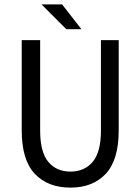

<svg xmlns="http://www.w3.org/2000/svg" viewBox="-20 -843 640 875"><path d="M169 -823H263L351 -710H282ZM79 -249V-660H163V-248Q163 -150 200 -105.5Q237 -61 301 -61Q365 -61 402.5 -105.5Q440 -150 440 -248V-660H521V-249Q521 -114 462 -51Q403 12 301 12Q198 12 138.5 -51Q79 -114 79 -249Z"/></svg>

Font: Office Code Pro
Style: Regular
Weight: 400
Designer: Nathan Rutzky & Paul D. Hunt
Foundry: Adobe Systems Incorporated
Version: Version 1.004